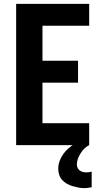

<svg xmlns="http://www.w3.org/2000/svg" viewBox="-20 -755 540 999"><path d="M64 0V-735H444V-621H201V-439H386V-325H201V-114H444V0ZM420 224Q404 224 388.5 221Q373 218 357.5 213.5Q342 209 328 201Q314 193 303.5 181.5Q293 170 288 154.5Q283 139 283 123Q283 103 290 83.5Q297 64 308.5 47.5Q320 31 335.5 17.5Q351 4 368.5 -6.5Q386 -17 405 -24Q424 -31 444 -35V0Q430 7 419 18Q408 29 399.5 42.5Q391 56 385.5 70.5Q380 85 380 101Q380 110 384 118.5Q388 127 395.5 132.5Q403 138 412 140Q421 142 430 142Q437 142 443.5 141Q450 140 457 138V219Q447 221 438 222.5Q429 224 420 224Z"/></svg>

Font: Iosevka Curly Heavy
Style: Regular
Weight: 900
Monospace: yes
Designer: Belleve Invis
Foundry: Belleve Invis
Version: Version 22.1.2; ttfautohint (v1.8.4)